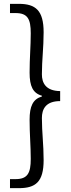

<svg xmlns="http://www.w3.org/2000/svg" viewBox="-20 -810 371 999"><path d="M32 169H78C165 169 207 137 207 23C207 -59 198 -120 198 -196C198 -241 217 -284 293 -284V-336C217 -337 198 -380 198 -423C198 -499 207 -561 207 -642C207 -756 165 -790 78 -790H32V-742H61C124 -742 140 -711 140 -637C140 -568 134 -509 134 -432C134 -362 151 -325 198 -312V-308C151 -294 134 -257 134 -187C134 -111 140 -51 140 17C140 90 124 122 61 122H32Z"/></svg>

Font: Noto Sans HK DemiLight
Style: Regular
Weight: 350
Designer: Ryoko NISHIZUKA 西塚涼子 (kana, bopomofo & ideographs); Paul D. Hunt (Latin, Greek & Cyrillic); Sandoll Communications 산돌커뮤니
Foundry: Adobe
Version: Version 2.004;hotconv 1.0.118;makeotfexe 2.5.65603